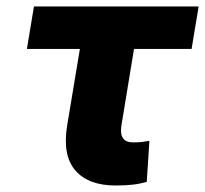

<svg xmlns="http://www.w3.org/2000/svg" viewBox="-20 -566 637 596"><path d="M596.7 -545.9 574.7 -414.1H396L356.9 -176.3Q348.6 -124 393.1 -124Q410.6 -124 420.4 -125.2Q430.2 -126.5 443.8 -128.9L435.5 -1.5Q413.1 4.9 391.4 7.3Q369.6 9.8 338.9 9.8Q254.4 9.8 213.9 -36.9Q173.3 -83.5 188.5 -176.8L228 -414.1H63.5L85.4 -545.9Z"/></svg>

Font: Inter Extra Bold
Style: Italic
Weight: 800
Italic angle: -9.39999°
Designer: Rasmus Andersson
Foundry: rsms
Version: Version 4.000;git-3c8e0fc